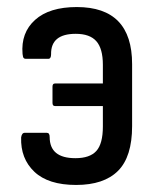

<svg xmlns="http://www.w3.org/2000/svg" viewBox="-20 -517 441 545"><path d="M196 8Q117 8 77.5 -29.5Q38 -67 40 -127Q42 -140 50 -140H113Q121 -140 121 -128Q121 -68 194 -68Q235 -68 253.5 -88.5Q272 -109 272 -158V-216H136Q129 -216 129 -225V-271Q129 -280 136 -280H272V-333Q272 -379 253.5 -400Q235 -421 195 -421Q124 -421 125 -363Q125 -350 117 -350H53Q49 -350 47 -352.5Q45 -355 44 -364Q39 -424 79.5 -460.5Q120 -497 198 -497Q355 -497 355 -335V-159Q355 -72 315 -32Q275 8 196 8Z"/></svg>

Font: Sofia Sans Condensed Medium
Style: Regular
Weight: 500
Designer: Botio Nikoltchev, Ani Petrova
Foundry: lettersoup
Version: Version 4.101; ttfautohint (v1.8.4.7-5d5b)